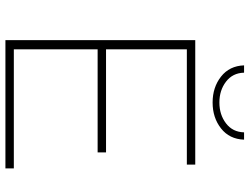

<svg xmlns="http://www.w3.org/2000/svg" viewBox="-126 -794 920 708"><g transform="rotate(90 334.0 -440.0)"><path d="M128 0V-700H587V-669H162V-371H542V-340H162V-31H601V0ZM358 -764Q302 -764 262.5 -795Q223 -826 221 -880H248Q249 -838 281 -813.5Q313 -789 358 -789Q403 -789 435 -813.5Q467 -838 468 -880H495Q493 -826 453.5 -795Q414 -764 358 -764Z"/></g></svg>

Font: Montserrat ExtraLight
Style: Regular
Weight: 200
Designer: Julieta Ulanovsky
Foundry: Julieta Ulanovsky
Version: Version 9.000; ttfautohint (v1.8.4.7-5d5b)